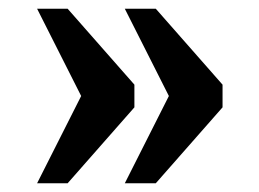

<svg xmlns="http://www.w3.org/2000/svg" viewBox="-20 -490 594 440"><path d="M266 -70 367 -270 266 -470H337L490 -296V-244L337 -70ZM65 -70 166 -270 65 -470H135L288 -296V-244L135 -70Z"/></svg>

Font: Noto Serif Myanmar
Style: Regular
Weight: 400
Designer: Ben Mitchell and the Monotype Design Team
Foundry: Monotype Imaging Inc.
Version: Version 2.106